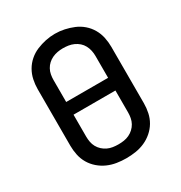

<svg xmlns="http://www.w3.org/2000/svg" viewBox="-176 -873 951 1008"><g transform="rotate(-30 300.0 -369.0)"><path d="M300 8Q271 8 242.5 3.5Q214 -1 188 -12.5Q162 -24 140 -43Q118 -62 103.5 -86.5Q89 -111 83 -139.5Q77 -168 77 -196V-539Q77 -567 83 -595.5Q89 -624 103.5 -649Q118 -674 140 -693Q162 -712 188.5 -723Q215 -734 243 -740Q271 -746 300 -746Q329 -746 357 -740Q385 -734 411.5 -723Q438 -712 460 -693Q482 -674 496.5 -649Q511 -624 517 -595.5Q523 -567 523 -539V-196Q523 -168 517 -139.5Q511 -111 496.5 -86.5Q482 -62 460 -43Q438 -24 412 -12.5Q386 -1 357.5 3.5Q329 8 300 8ZM173 -406H427V-539Q427 -555 423.5 -571.5Q420 -588 412 -603Q404 -618 391.5 -629Q379 -640 363.5 -647Q348 -654 331.5 -656.5Q315 -659 298 -659Q282 -659 265.5 -656Q249 -653 234 -646Q219 -639 207 -628Q195 -617 187 -602.5Q179 -588 176 -571.5Q173 -555 173 -539ZM300 -76Q317 -76 333.5 -78.5Q350 -81 365 -88Q380 -95 392.5 -106.5Q405 -118 413 -132.5Q421 -147 424 -163.5Q427 -180 427 -196V-329H173V-196Q173 -180 176 -163.5Q179 -147 187 -132.5Q195 -118 207.5 -106.5Q220 -95 235 -88Q250 -81 266.5 -78.5Q283 -76 300 -76Z"/></g></svg>

Font: Iosevka Curly Medium Extended
Style: Regular
Weight: 500
Width: 7
Monospace: yes
Designer: Belleve Invis
Foundry: Belleve Invis
Version: Version 11.1.0; ttfautohint (v1.8.3)